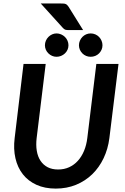

<svg xmlns="http://www.w3.org/2000/svg" viewBox="-20 -1098 732 1126"><path d="M321 -104Q356 -104 385.2 -117.2Q414.5 -130.5 436.5 -154.8Q458.5 -179 472.8 -213Q487 -247 492 -288.5L545 -723H675L621.5 -288.5Q613.5 -224.5 587.5 -170Q561.5 -115.5 520.8 -76Q480 -36.5 425.8 -14.2Q371.5 8 307 8Q242.5 8 193.8 -14.2Q145 -36.5 114 -76Q83 -115.5 70.5 -170Q58 -224.5 66 -288.5L118 -723H248L195 -289Q190 -247.5 195.8 -213.2Q201.5 -179 217.8 -154.8Q234 -130.5 259.8 -117.2Q285.5 -104 321 -104ZM338 -1077.5Q347 -1077.5 353.8 -1077Q360.5 -1076.5 365.5 -1074.2Q370.5 -1072 374.5 -1068Q378.5 -1064 383 -1057L467.5 -921.5H385.5Q372 -921.5 364.8 -923.2Q357.5 -925 349.5 -933.5L219 -1077.5ZM381.5 -832.5Q381.5 -818.5 376 -806.2Q370.5 -794 360.8 -784.8Q351 -775.5 338.2 -770.2Q325.5 -765 311.5 -765Q298 -765 285.8 -770.2Q273.5 -775.5 264 -784.8Q254.5 -794 249 -806.2Q243.5 -818.5 243.5 -832.5Q243.5 -846.5 249 -859.2Q254.5 -872 264 -881.5Q273.5 -891 285.8 -896.5Q298 -902 311.5 -902Q325.5 -902 338.2 -896.5Q351 -891 360.8 -881.5Q370.5 -872 376 -859.2Q381.5 -846.5 381.5 -832.5ZM581 -832.5Q581 -818.5 575.5 -806.2Q570 -794 560.8 -784.8Q551.5 -775.5 538.8 -770.2Q526 -765 511.5 -765Q497.5 -765 485 -770.2Q472.5 -775.5 463.2 -784.8Q454 -794 448.5 -806.2Q443 -818.5 443 -832.5Q443 -846.5 448.5 -859.2Q454 -872 463.2 -881.5Q472.5 -891 485 -896.5Q497.5 -902 511.5 -902Q526 -902 538.8 -896.5Q551.5 -891 560.8 -881.5Q570 -872 575.5 -859.2Q581 -846.5 581 -832.5Z"/></svg>

Font: Lato 2
Style: Bold Italic
Weight: 700
Italic angle: -7°
Designer: Lukasz Dziedzic with Adam Twardoch and Botio Nikoltchev
Foundry: tyPoland Lukasz Dziedzic
Version: Version 2.015; 2015-08-06; http://www.latofonts.com/